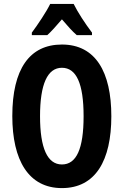

<svg xmlns="http://www.w3.org/2000/svg" viewBox="-20 -953 633 983"><path d="M357 -933H237C219 -895 173 -826 143 -786V-773H222C242 -791 268 -820 297 -854C325 -821 350 -793 373 -773H451V-786C414 -835 379 -889 357 -933ZM550 -358C550 -585 469 -725 297 -725C131 -725 43 -599 43 -359C43 -133 126 10 297 10C469 10 550 -131 550 -358ZM185 -358C185 -522 223 -606 297 -606C371 -606 408 -525 408 -358C408 -190 371 -111 297 -111C223 -111 185 -194 185 -358Z"/></svg>

Font: Noto Sans Hebrew ExtraCondensed
Style: Bold
Weight: 700
Width: 2
Designer: Monotype Design Team
Foundry: Monotype Imaging Inc.
Version: Version 2.004